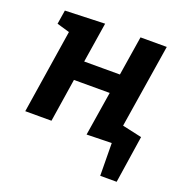

<svg xmlns="http://www.w3.org/2000/svg" viewBox="-127 -655 911 943"><g transform="rotate(20 328.5 -183.0)"><path d="M42.4 0 116 -470.6 124.4 -434.7 44.6 -457.9 56.2 -530.9 264.1 -538 224.8 -289.3 195.3 -328.3H456.1L410.6 -284.1L450.3 -534.3H587.6L514.4 -73.6L498.6 -100.6L588.2 -73.3L577.3 -0.3L364.6 4.7L407.6 -264.5L437.4 -226.1H177.3L221.4 -269.9L179.4 0ZM496.9 172.3 495 -3.4H452.2L432.6 -116.6L620.4 -75L582.8 172.3Z"/></g></svg>

Font: Bitter Thin
Style: Italic
Weight: 100
Italic angle: -9°
Designer: Sol Matas, and Bitter project Authors
Foundry: Sol Matas
Version: Version 2.002